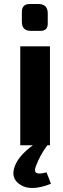

<svg xmlns="http://www.w3.org/2000/svg" viewBox="-20 -724 316 957"><path d="M171 -704Q216 -704 218 -661V-608Q219 -570 181 -570H136Q89 -570 89 -614V-666Q90 -704 128 -704ZM229 -493V0H216Q180 48 159 104Q138 156 212 135L234 192Q133 232 80 196Q31 164 54 104Q73 52 144 0H81V-493Z"/></svg>

Font: Taylor Sans Bold LRS
Style: Bold
Weight: 700
Italic angle: -8°
Designer: Natanael Gama
Version: Version 1.001 September 8, 2015